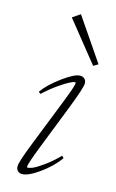

<svg xmlns="http://www.w3.org/2000/svg" viewBox="-111 -737 479 795"><g transform="rotate(15 128.5 -339.5)"><path d="M237.3 -498 100.1 -668.9 133.3 -691.4 257.3 -509.8ZM68.4 11.2Q57.1 11.2 49.8 3.9Q42.5 -3.4 42.5 -15.6Q42.5 -34.7 78.6 -125.5L156.2 -321.8Q186 -397.5 186 -409.7Q186 -413.1 181.6 -413.1Q175.8 -413.1 160.2 -405.3Q144.5 -397.5 115.5 -377.2Q86.4 -356.9 56.2 -329.1L47.9 -336.4Q72.3 -371.1 122.6 -408Q172.9 -444.8 196.3 -444.8Q208.5 -444.8 215.8 -437.5Q223.1 -430.2 223.1 -418.9Q223.1 -399.9 187.5 -308.6L112.8 -118.2Q81.1 -37.1 81.1 -24.4Q81.1 -20.5 84.5 -20.5Q91.8 -20.5 105.7 -26.1Q119.6 -31.7 148.9 -52.5Q178.2 -73.2 210 -105.5L217.8 -96.7Q189.9 -57.1 142.6 -22.9Q95.2 11.2 68.4 11.2Z"/></g></svg>

Font: Elstob ExtraLight
Style: Italic
Weight: 200
Italic angle: -20°
Designer: Peter S. Baker
Version: Version 1.015